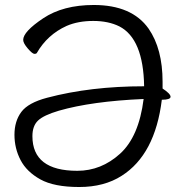

<svg xmlns="http://www.w3.org/2000/svg" viewBox="-20 -732 743 770"><path d="M468 -27Q398 18 297.5 18Q197 18 142 -12.5Q87 -43 62.5 -90Q38 -137 38 -191.5Q38 -246 65.5 -283Q93 -320 169 -340Q343 -386 558 -386Q555 -576 459 -626Q415 -648 354 -648Q293 -648 247 -628Q170 -593 128 -520Q126 -516 118 -516Q110 -516 91.5 -537.5Q73 -559 73 -572Q73 -605 153 -658.5Q233 -712 356 -712Q509 -712 576 -617Q632 -536 632 -404V-377Q664 -356 664 -344Q664 -332 629 -332Q602 -112 468 -27ZM290 -47Q386 -47 461.5 -115.5Q537 -184 556 -335Q348 -326 216 -288Q155 -270 132.5 -248.5Q110 -227 110 -186Q110 -47 290 -47Z"/></svg>

Font: LXGW WenKai TC
Style: Regular
Weight: 400
Designer: LXGW / Fontworks Inc.
Foundry: LXGW / Fontworks Inc.
Version: Version 1.330